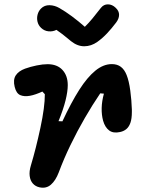

<svg xmlns="http://www.w3.org/2000/svg" viewBox="-20 -842 660 886"><path d="M122.5 -78.5Q145.6 -155.1 166.4 -252Q187.2 -348.9 186.9 -407.2L175.5 -419.5Q160.4 -412.5 145.6 -407.4Q130.8 -402.2 117.7 -399.9Q91.7 -395.3 73.5 -403.1Q55.2 -410.9 47.8 -440.8Q39.6 -473.8 52.6 -494Q65.7 -514.1 95.6 -525.2Q120.8 -534.2 149.1 -540Q177.5 -545.8 199.4 -545.8Q243.7 -545.8 268.2 -519.3Q292.7 -492.8 292.7 -449.3Q292.7 -420.4 282.5 -378.9Q272.3 -337.4 250 -282.9L268 -282.1Q308.8 -369.6 345.8 -427.6Q382.8 -485.6 420 -515.9Q457.2 -546.2 496 -546.2Q521.1 -546.2 537.8 -533.5Q554.5 -520.8 564.3 -495.8Q575.2 -468.8 581.2 -423.8Q587.2 -378.7 588.5 -336.2Q588.5 -331 588.5 -325.3Q588.5 -294.3 581.8 -275.3Q575 -256.3 563.1 -246.4Q551.2 -236.4 534.2 -232.8Q502.7 -225.7 483.5 -240.2Q464.4 -254.7 455.8 -284.8Q448.4 -312 449.2 -343.8Q450 -375.6 459.5 -409.8L442.6 -411.3Q406.8 -358.6 371.6 -297.8Q336.4 -237.1 305.3 -172.8Q274.2 -108.6 251.1 -46.4Q236.8 -8.9 215 10.1Q193.2 29.2 162.3 22.4Q143.6 18.3 131.6 4.9Q119.7 -8.5 117 -29.9Q114.2 -51.2 122.5 -78.5ZM169.8 -713.2Q184.6 -699.2 204.2 -697.4Q223.8 -695.6 240.4 -704.2Q268.9 -684.8 296 -661.6L308.1 -651.7Q337.6 -628.3 369.1 -628.5Q400.6 -628.7 428.6 -648.3Q452.2 -665 473.6 -687.6Q494.9 -710.2 515.9 -738Q529.2 -755.6 529.5 -773.4Q529.7 -791.2 513.9 -806Q497.8 -821.7 478.2 -821.9Q458.6 -822.1 445.7 -805.8Q423.6 -777.2 406.5 -756.6Q389.5 -736 371.5 -718.3Q342.5 -743.9 311.9 -766.7Q281.2 -789.4 254.2 -804.8Q232.3 -817.5 208.7 -818Q185.1 -818.6 169.2 -802.5Q157.9 -791.2 153.5 -774.8Q149.2 -758.2 153.1 -741.7Q157.1 -725.1 169.8 -713.2Z"/></svg>

Font: Monaspace Radon Var
Style: Regular
Weight: 400
Designer: Riley Cran and the Lettermatic Team
Version: Version 1.000 (Monaspace Radon Var)